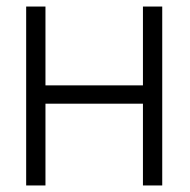

<svg xmlns="http://www.w3.org/2000/svg" viewBox="-20 -617 580 587"><path d="M60 -597H119V-356H417V-597H476V-50H417V-300H119V-50H60Z"/></svg>

Font: ibm3270
Style: Regular
Weight: 400
Monospace: yes
Version: Version 2.0.3